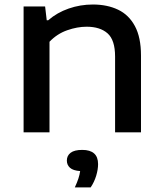

<svg xmlns="http://www.w3.org/2000/svg" viewBox="-20 -572 705 830"><path d="M82 0V-544H175L182 -484.5H188.5Q226.5 -517.5 276.8 -535Q327 -552.5 381.5 -552.5Q443.5 -552.5 490.2 -530.2Q537 -508 563.2 -459.2Q589.5 -410.5 589.5 -332V0H477.5V-327.5Q477.5 -399 445 -427.8Q412.5 -456.5 354.5 -456.5Q314 -456.5 270.5 -441.2Q227 -426 194 -391.5V0ZM303.5 238Q313.5 216.5 319 199.5Q324.5 182.5 326.5 167.5Q296 165.5 282.5 153.2Q269 141 269 122Q269 101 285.2 88.5Q301.5 76 335.5 76Q404 76 404 137.5Q404 160.5 395.8 187.8Q387.5 215 372 238Z"/></svg>

Font: Encode Sans Expanded Expanded Medium
Style: Regular
Weight: 500
Width: 7
Designer: Multiple Designers
Foundry: Impallari Type
Version: Version 3.000; ttfautohint (v1.8.3) -l 8 -r 50 -G 200 -x 14 